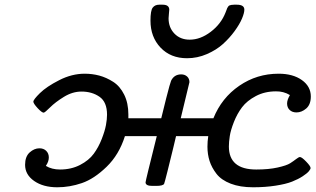

<svg xmlns="http://www.w3.org/2000/svg" viewBox="-20 -792 1347 818"><path d="M86.9 -89.8Q86.9 -125 106.4 -142.6Q126 -160.2 147.9 -160.2Q166 -160.2 177 -149.2Q188 -138.2 188 -121.1Q188 -104 175.8 -85.9V-85Q200.7 -69.8 235.8 -69.8Q283.7 -69.8 321.3 -89.4Q358.9 -108.9 379.4 -137Q399.9 -165 413.3 -199.5Q426.8 -233.9 431.4 -259Q436 -284.2 436 -303.2Q436 -357.4 404.1 -379.6Q372.1 -401.9 327.1 -401.9Q289.1 -401.9 252.4 -379.4Q215.8 -356.9 193.4 -334.5Q170.9 -312 166 -312Q158.2 -312 140.1 -331.5Q122.1 -351.1 122.1 -358.9Q122.1 -367.7 150.1 -395.3Q178.2 -422.9 232.2 -450.4Q286.1 -478 340.8 -478Q373 -478 403.1 -470Q433.1 -461.9 462.2 -443.4Q491.2 -424.8 509 -388.9Q526.9 -353 526.9 -304.2V-288.1H667Q670.9 -306.2 688 -373Q705.1 -439.9 709 -448.2Q722.2 -475.1 752 -475.1Q767.1 -475.1 777.1 -466.1Q787.1 -457 787.1 -441.9L750 -288.1H889.2Q924.3 -375 999.3 -426.5Q1074.2 -478 1167 -478Q1228 -478 1266.1 -450.9Q1304.2 -423.8 1304.2 -380.9Q1304.2 -346.7 1284.7 -329.8Q1265.1 -313 1243.2 -313Q1225.1 -313 1214.1 -323.5Q1203.1 -334 1203.1 -351.1Q1203.1 -366.2 1214.8 -386.2V-387.2Q1188 -403.3 1155.8 -402.8Q1107.9 -402.8 1070.1 -382.8Q1032.2 -362.8 1011.2 -335Q990.2 -307.1 976.6 -272.5Q962.9 -237.8 959 -212.4Q955.1 -187 955.1 -168Q955.1 -69.8 1071.8 -69.8Q1125 -69.8 1163.1 -78.4Q1201.2 -86.9 1216.1 -96.4Q1231 -106 1241.9 -114.5Q1252.9 -123 1257.8 -123Q1265.6 -123 1284.4 -103.5Q1303.2 -84 1303.2 -76.2Q1303.2 -71.3 1295.7 -62.3Q1288.1 -53.2 1269.5 -41Q1251 -28.8 1224.6 -18.3Q1198.2 -7.8 1154.1 -1Q1109.9 5.9 1058.1 5.9Q1002.9 5.9 962.9 -9.5Q922.9 -24.9 902.3 -51.5Q881.8 -78.1 872.8 -106.4Q863.8 -134.8 863.8 -167Q863.8 -189.9 867.2 -211.9H730Q730 -210.9 718 -161.4Q706.1 -111.8 693.6 -62.5Q681.2 -13.2 679.2 -8.8Q674.3 0 645 0H628.9Q600.1 0 600.1 -15.1Q600.1 -21 647.9 -211.9H512.2Q487.3 -132.8 434.1 -81.3Q380.9 -29.8 328.9 -12Q276.9 5.9 224.1 5.9Q164.1 5.9 125.5 -21Q86.9 -47.9 86.9 -89.8ZM621.1 -704.1Q621.1 -747.1 630.6 -759.5Q640.1 -772 658.2 -772H672.9Q700.7 -772 701.2 -751Q701.2 -746.1 699.7 -734.1Q698.2 -722.2 698.2 -713.9Q698.2 -674.8 723.1 -648.9Q748 -623 788.1 -623Q834 -623 877.9 -656.5Q921.9 -689.9 940.9 -738.8Q942.9 -742.7 944.8 -748.8Q946.8 -754.9 948 -757.3Q949.2 -759.8 951.7 -763.4Q954.1 -767.1 957 -768.6Q960 -770 965.1 -771Q970.2 -772 977.1 -772H988.8Q1021 -772 1021 -751Q1021 -736.8 1011 -712.9Q1001 -689 979.5 -659.4Q958 -629.9 929.9 -604.5Q901.9 -579.1 861.3 -561.5Q820.8 -543.9 776.9 -543.9Q707 -543.9 664.1 -589.1Q621.1 -634.3 621.1 -704.1Z"/></svg>

Font: CMU Concrete
Style: BoldItalic
Weight: 700
Italic angle: -14.04°
Version: Version 0.7.0